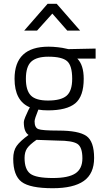

<svg xmlns="http://www.w3.org/2000/svg" viewBox="-20 -757 552 1016"><path d="M259 239Q139 239 94.5 205.5Q50 172 50 83Q50 41 68 15.5Q86 -10 131 -43Q106 -59 106 -111Q106 -119 114 -138.5Q122 -158 130 -174L138 -189Q57 -223 57 -340Q57 -510 237 -510Q260 -510 286.5 -507Q313 -504 328 -500L342 -497L486 -500V-447H389Q423 -413 423 -340Q423 -247 378 -210Q333 -173 234 -173Q205 -173 183 -177Q163 -128 163 -115Q163 -82 182.5 -74Q202 -66 290 -66Q396 -66 437 -37.5Q478 -9 478 79Q478 162 423.5 200.5Q369 239 259 239ZM286 -13 173 -17Q136 9 123 28.5Q110 48 110 79Q110 139 140 162Q170 185 260 185Q342 185 379 160.5Q416 136 416 81Q416 21 389 4Q362 -13 286 -13ZM234 -225Q303 -225 332.5 -250.5Q362 -276 362 -340Q362 -410 335 -433.5Q308 -457 236 -457Q174 -457 145.5 -431Q117 -405 117 -340Q117 -279 143 -252Q169 -225 234 -225ZM108 -595 232 -737H280L404 -595H336L257 -685L176 -595Z"/></svg>

Font: TitilliumText22L Lt
Style: Thin
Weight: 300
Designer: Campivisivi
Foundry: Campivisivi
Version: 1.000